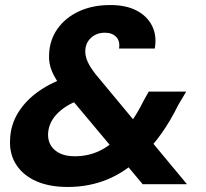

<svg xmlns="http://www.w3.org/2000/svg" viewBox="-20 -732 818 763"><path d="M547 0 232 -376Q200 -416 186.5 -448.5Q173 -481 175 -515Q177 -573 208.5 -617.5Q240 -662 294 -687Q348 -712 418 -712Q481 -712 523 -690Q565 -668 584.5 -629Q604 -590 595 -539H453Q458 -568 442 -585Q426 -602 397 -602Q364 -602 342 -582Q320 -562 319 -531Q318 -510 328 -487.5Q338 -465 360 -437L723 0ZM249 11Q176 11 124 -12Q72 -35 44.5 -77.5Q17 -120 20 -177Q22 -236 52.5 -285Q83 -334 135.5 -370.5Q188 -407 254 -427L303 -442L354 -352L310 -339Q248 -320 210.5 -283.5Q173 -247 171 -200Q170 -175 181.5 -155Q193 -135 217 -123Q241 -111 277 -111Q330 -111 374.5 -132Q419 -153 460 -197Q485 -223 507.5 -256.5Q530 -290 551 -332L571 -368H720L689 -316Q658 -253 622 -202Q586 -151 545 -113Q481 -50 408 -19.5Q335 11 249 11Z"/></svg>

Font: DM Sans 28pt Black
Style: Italic
Weight: 900
Italic angle: -10°
Version: Version 4.004;gftools[0.9.30]